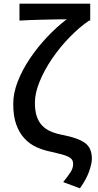

<svg xmlns="http://www.w3.org/2000/svg" viewBox="-20 -817 531 1045"><path d="M324 174Q352 139 365 118.5Q378 98 378 75Q378 63 373 54Q368 45 354.5 37.5Q341 30 317.5 23.5Q294 17 258 9Q217 1 180 -15.5Q143 -32 114.5 -62Q86 -92 69 -138Q52 -184 52 -252Q52 -311 77 -374.5Q102 -438 143.5 -499.5Q185 -561 237 -616Q289 -671 343 -712Q321 -712 288 -711.5Q255 -711 219 -710Q183 -709 148 -708Q113 -707 86 -705V-797H471V-705H465Q412 -669 359 -614.5Q306 -560 264 -498.5Q222 -437 196 -374Q170 -311 170 -258Q170 -214 180 -184Q190 -154 209.5 -133.5Q229 -113 257.5 -101Q286 -89 324 -82Q405 -66 442.5 -39Q480 -12 480 47Q480 73 465 116Q450 159 415 208Z"/></svg>

Font: Kinto Sans Med
Style: Regular
Weight: 500
Designer: Authors: Ryoko NISHIZUKA  (kana & ideographs); Paul D. Hunt (Latin, Greek & Cyrillic); Wenlong ZHANG  (bopomofo); Sandol
Foundry: Adobe Systems Incorporated, ookami Inc.
Version: Version 0.001